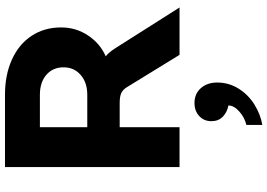

<svg xmlns="http://www.w3.org/2000/svg" viewBox="-171 -569 1072 770"><g transform="rotate(-90 365.0 -184.0)"><path d="M720 0H530L401 -210Q391 -227 377 -233.5Q363 -240 338 -240H240V0H80V-700H370Q450 -700 511.5 -672Q573 -644 606.5 -593Q640 -542 640 -475Q640 -415 607.5 -366.5Q575 -318 524 -296Q539 -285 557 -257ZM480 -465Q480 -508 450 -534Q420 -560 370 -560H240V-370H370Q419 -370 449.5 -396.5Q480 -423 480 -465ZM419 151Q419 198 394.5 237Q370 276 330.5 300.5Q291 325 249 332V268Q279 261 303 239.5Q327 218 327 196Q300 191 282 173.5Q264 156 264 128Q264 98 284.5 79Q305 60 337 60Q374 60 396.5 85.5Q419 111 419 151Z"/></g></svg>

Font: Goli Bold
Style: Regular
Weight: 700
Designer: jaikishan Patel
Foundry: MagicType
Version: Version 1.000